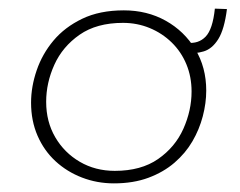

<svg xmlns="http://www.w3.org/2000/svg" viewBox="-20 -418 557 445"><path d="M244 7Q205 7 170 -6.5Q135 -20 108.5 -44.5Q82 -69 67 -103.5Q52 -138 52 -180Q52 -217 65 -255Q78 -293 104 -324Q130 -355 170.5 -374.5Q211 -394 267 -394Q321 -394 364 -370Q407 -346 432.5 -304Q458 -262 458 -208Q458 -179 450 -148.5Q442 -118 426 -90.5Q410 -63 384.5 -41Q359 -19 324 -6Q289 7 244 7ZM246 -22Q307 -22 346.5 -49.5Q386 -77 405 -119.5Q424 -162 424 -206Q424 -240 412 -269Q400 -298 378 -319.5Q356 -341 327 -353Q298 -365 265 -365Q204 -365 164.5 -337.5Q125 -310 106 -268Q87 -226 87 -182Q87 -136 108 -100Q129 -64 165 -43Q201 -22 246 -22ZM414 -319Q440 -316 456.5 -333Q473 -350 478 -398L506 -397Q500 -350 486 -327.5Q472 -305 452.5 -299Q433 -293 410 -295Z"/></svg>

Font: Josefin Sans ExtraLight
Style: Italic
Weight: 250
Italic angle: -7°
Designer: Santiago Orozco
Foundry: Typemade
Version: Version 2.000